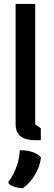

<svg xmlns="http://www.w3.org/2000/svg" viewBox="-20 -723 276 990"><path d="M60.5 -702.6H161.6V-82L190.4 -61.5V0H162.6L161.6 -1V0Q113.3 0 86.9 -19.5Q60.5 -39.1 60.5 -84ZM82 51.8Q82.5 51.8 88.6 51.8Q94.7 51.8 104.2 52.5Q113.8 53.2 125.7 55.4Q137.7 57.6 149.7 61.8Q161.6 65.9 172.6 72.5Q183.6 79.1 191.4 88.9Q185.5 129.9 170.4 159.2Q155.3 188.5 139.2 208.5Q120.1 231.9 98.1 247.6Q82 246.6 67.9 243.7Q55.7 241.2 43 236.1Q30.3 231 23.4 221.2L23.9 213.4Q38.6 194.3 51.3 169.9Q61.5 148.9 70.8 119.1Q80.1 89.4 82 51.8Z"/></svg>

Font: Basic
Style: Regular
Weight: 400
Designer: Magnus Gaarde
Foundry: Magnus Gaarde
Version: Version 1.003; ttfautohint (v1.1) -l 6 -r 16 -G 0 -x 16 -D l